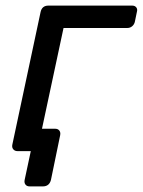

<svg xmlns="http://www.w3.org/2000/svg" viewBox="-20 -540 510 686"><path d="M43 0Q33 0 27.5 -6.5Q22 -13 24 -23L125 -497Q130 -520 153 -520H452Q462 -520 467 -513.5Q472 -507 469 -497L462 -463Q460 -453 452.5 -446.5Q445 -440 435 -440H207L130 -80H177Q187 -80 192 -73.5Q197 -67 195 -57L162 103Q156 126 133 126H86Q76 126 71 119.5Q66 113 68 103L90 0Z"/></svg>

Font: Lubike
Style: Italic
Weight: 400
Italic angle: -12°
Foundry: Honoka55
Version: Version 1.000;July 22, 2022;FontCreator 14.0.0.2862 64-bit